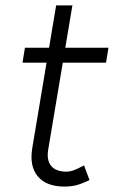

<svg xmlns="http://www.w3.org/2000/svg" viewBox="-20 -676 420 708"><path d="M99 -130 187 -656H247L158 -126Q151 -86 168.5 -64.5Q186 -43 225 -43Q237 -43 250 -47.5Q263 -52 290 -66L310 -12Q279 3 259 7.5Q239 12 218 12Q151 12 119.5 -25.5Q88 -63 99 -130ZM72 -500H380L371 -445H63Z"/></svg>

Font: Oak Sans Light Italic
Style: Regular
Weight: 400
Italic angle: -9.5°
Foundry: Erik Kennedy, Walven
Version: Version 1.000;Glyphs 3.1.2 (3151)